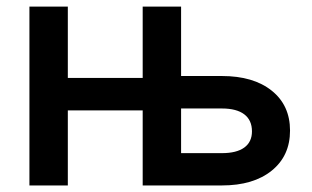

<svg xmlns="http://www.w3.org/2000/svg" viewBox="-20 -566 951 586"><path d="M512.2 0V-98.6H657.2Q702.1 -98.6 725.6 -115.7Q749 -132.8 749 -165Q749 -199.2 725.6 -217Q702.1 -234.9 657.2 -234.9H497.1V-334H657.2Q753.4 -334 809.3 -289.3Q865.2 -244.6 865.2 -167.5Q865.2 -90.3 809.3 -45.2Q753.4 0 657.2 0ZM69.8 0V-545.9H187V0ZM155.8 -229V-328.1H446.3V-229ZM415.5 0V-545.9H532.7V0Z"/></svg>

Font: Inter Cardless
Style: Medium
Weight: 500
Designer: Rasmus Andersson
Foundry: rsms
Version: Version 4.001;git-9221beed3